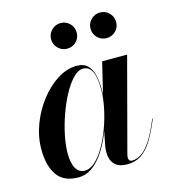

<svg xmlns="http://www.w3.org/2000/svg" viewBox="-103 -756 759 851"><g transform="rotate(-15 276.0 -331.0)"><path d="M154 10Q86 10 55.8 -33.5Q25.5 -77 25.5 -152.5Q25.5 -210 46.8 -266.2Q68 -322.5 103.8 -368.5Q139.5 -414.5 183.2 -442.2Q227 -470 272 -470Q305.5 -470 323 -451.2Q340.5 -432.5 346.8 -402.8Q353 -373 353 -339.5Q353 -311.5 347 -275Q341 -238.5 329.2 -199.2Q317.5 -160 300.5 -122.8Q283.5 -85.5 261.2 -55.5Q239 -25.5 212.2 -7.8Q185.5 10 154 10ZM187 -11.5Q212 -11.5 235.8 -33Q259.5 -54.5 280.2 -90.5Q301 -126.5 316.8 -170Q332.5 -213.5 341.5 -258Q350.5 -302.5 350.5 -340.5Q350.5 -372 345.8 -396.8Q341 -421.5 329 -436Q317 -450.5 296 -450.5Q273.5 -450.5 250.5 -426.8Q227.5 -403 206.5 -364.5Q185.5 -326 169 -280Q152.5 -234 143 -188.2Q133.5 -142.5 133.5 -106Q133.5 -58.5 148 -35Q162.5 -11.5 187 -11.5ZM377.5 10Q337.5 10 319 -10.5Q300.5 -31 300.5 -63.5Q300.5 -73 301 -80.2Q301.5 -87.5 302.5 -92.5L316 -160.5L338.5 -237L351 -311L387 -460H501.5L388 -32.5Q386 -25 386 -17Q386 -10 389.8 -5.2Q393.5 -0.5 402.5 -0.5Q423.5 -0.5 444.8 -14.5Q466 -28.5 488.5 -62.5Q511 -96.5 535.5 -157L538 -156.5Q515 -100.5 492.2 -63.5Q469.5 -26.5 442 -8.2Q414.5 10 377.5 10ZM433.5 -554Q409 -554 391.8 -571Q374.5 -588 374.5 -612.5Q374.5 -637 391.8 -654.2Q409 -671.5 433.5 -671.5Q458 -671.5 475 -654.2Q492 -637 492 -612.5Q492 -588 475 -571Q458 -554 433.5 -554ZM252.5 -554Q228 -554 210.8 -571Q193.5 -588 193.5 -612.5Q193.5 -637 210.8 -654.2Q228 -671.5 252.5 -671.5Q277 -671.5 294 -654.2Q311 -637 311 -612.5Q311 -588 294 -571Q277 -554 252.5 -554Z"/></g></svg>

Font: Bodoni Moda 72pt SemiBold
Style: Italic
Weight: 600
Italic angle: -13°
Designer: Owen Earl
Foundry: indestructible type
Version: Version 2.004